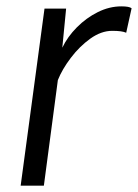

<svg xmlns="http://www.w3.org/2000/svg" viewBox="-20 -584 434 604"><path d="M118 0H45L120 -557H188L176 -434Q192.5 -468.5 221.8 -498Q251 -527.5 287.5 -545.8Q324 -564 362 -564Q386.5 -564 394 -558L377 -481Q370.5 -484 359.8 -485.5Q349 -487 333 -487Q298.5 -487 264.2 -462.5Q230 -438 202.8 -402Q175.5 -366 162 -332Z"/></svg>

Font: Merriweather Sans Variable Regular
Style: Italic
Weight: 300
Italic angle: -8°
Designer: Eben Sorkin
Foundry: Eben Sorkin
Version: Version 2.001